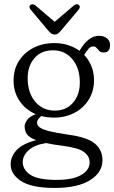

<svg xmlns="http://www.w3.org/2000/svg" viewBox="-20 -664 548 920"><path d="M308.5 -18.5Q398 -6.5 434.5 24Q471 54.5 471 103.5Q471 162 411.8 199.2Q352.5 236.5 241.5 236.5Q132 236.5 81.5 203.8Q31 171 31 124Q31 86.5 59 55.8Q87 25 153 7.5Q120.5 -4.5 109.2 -20.8Q98 -37 98 -59Q98 -71.5 109.2 -88.2Q120.5 -105 151 -117Q102.5 -138 73.8 -180.2Q45 -222.5 45 -278Q45 -331.5 70.5 -371.8Q96 -412 140.2 -434.8Q184.5 -457.5 241 -457.5Q276 -457.5 306.5 -447.8Q337 -438 361 -420.5L366 -428.5Q405 -492.5 454.5 -492.5Q477.5 -492.5 492.5 -480.2Q507.5 -468 507.5 -449Q507.5 -412.5 477.5 -412.5Q463 -412.5 455.8 -419.8Q448.5 -427 442.8 -434.2Q437 -441.5 427 -441.5Q414 -441.5 404.8 -430.8Q395.5 -420 383.5 -401Q405.5 -377.5 418 -346.8Q430.5 -316 430.5 -280Q430.5 -227 405.2 -186.5Q380 -146 336.5 -123.2Q293 -100.5 238.5 -100.5Q206.5 -100.5 178 -108Q157.5 -92 157.5 -76Q157.5 -63.5 170.2 -53.8Q183 -44 215.8 -35.5Q248.5 -27 308.5 -18.5ZM233.5 -423Q178 -423 145.2 -385.5Q112.5 -348 112.5 -289Q113 -218.5 149.2 -176.2Q185.5 -134 242.5 -134Q297.5 -134 330.2 -172.2Q363 -210.5 362.5 -270.5Q362 -338.5 326.5 -380.8Q291 -423 233.5 -423ZM89 112.5Q89 149 125.5 173.5Q162 198 252.5 198Q327 198 368.2 175Q409.5 152 409.5 113.5Q409.5 84.5 382.5 64.2Q355.5 44 279 34.5Q233 28.5 201 21.5Q145.5 30 117.2 55.8Q89 81.5 89 112.5ZM271.5 -516.5Q264 -508 257.8 -503.2Q251.5 -498.5 242.5 -498.5Q233 -498.5 226.2 -503.2Q219.5 -508 212 -516.5L127 -617.5Q115.5 -631.5 126 -640.5Q136.5 -648.5 151 -637L242 -559.5L333 -637Q347.5 -648.5 357.5 -640.5Q368 -632 356.5 -617.5Z"/></svg>

Font: Fraunces 72pt S100 Light
Style: Regular
Weight: 300
Version: Version 1.000; ttfautohint (v1.8.3)